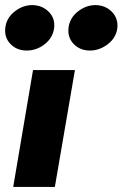

<svg xmlns="http://www.w3.org/2000/svg" viewBox="-25 -736 482 756"><path d="M245 -628Q250 -666 282 -691Q314 -716 352 -716Q391 -715 416 -689Q441 -663 437 -625Q432 -587 399.5 -562Q367 -537 329 -537Q290 -537 265 -563Q240 -589 245 -628ZM-4 -628Q1 -666 33 -691Q65 -716 103 -716Q142 -715 167.5 -689Q193 -663 188 -625Q183 -587 151 -562Q119 -537 80 -537Q41 -537 16 -563Q-9 -589 -4 -628ZM105 -460H270L191 0H27Z"/></svg>

Font: Jost* Heavy
Style: Italic
Weight: 800
Italic angle: -10°
Version: Version 3.7